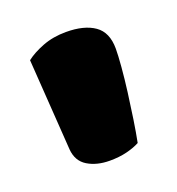

<svg xmlns="http://www.w3.org/2000/svg" viewBox="-65 -690 348 377"><g transform="rotate(-20 109.5 -501.5)"><path d="M168 -382Q157 -376 141 -372Q125 -368 105 -368Q78 -368 59 -379.5Q40 -391 38 -416L25 -607Q39 -618 61 -626.5Q83 -635 110 -635Q148 -635 169.5 -620Q191 -605 191 -571Q191 -557 189 -533Q187 -509 183.5 -482Q180 -455 176 -428.5Q172 -402 168 -382Z"/></g></svg>

Font: Baloo Thambi 2 ExtraBold
Style: Regular
Weight: 800
Designer: Aadarsh Rajan and Ek Type
Foundry: Ek Type
Version: Version 1.640;hotconv 1.0.111;makeotfexe 2.5.65597; ttfautoh